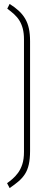

<svg xmlns="http://www.w3.org/2000/svg" viewBox="-20 -837 214 977"><path d="M17 -793 29 -817Q56 -800 75.5 -782Q95 -764 108 -742Q121 -720 127 -692Q133 -664 133 -627V-69Q133 -29 126.5 0Q120 29 106.5 49.5Q93 70 73.5 86.5Q54 103 29 120L16 95Q29 86 43.5 73.5Q58 61 71.5 43Q85 25 93.5 -1Q102 -27 102 -64V-637Q102 -668 96 -691Q90 -714 79 -732Q68 -750 52 -764.5Q36 -779 17 -793Z"/></svg>

Font: Advent Pro ExtraLight
Style: Regular
Weight: 250
Version: Version 3.000